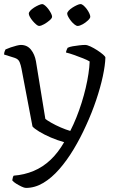

<svg xmlns="http://www.w3.org/2000/svg" viewBox="-20 -720 588 940"><path d="M107 200Q99 200 85.5 193.5Q72 187 59 179Q46 171 40 163Q42 153 43 148.5Q44 144 47 140Q99 136 144.5 117Q190 98 227.5 62.5Q265 27 294 -24Q261 -33 228.5 -47Q196 -61 171.5 -76Q147 -91 139 -101L85 -385Q82 -401 76 -416Q70 -431 51 -437L0 -453Q0 -462 3 -469Q6 -476 7 -478Q18 -483 32.5 -488Q47 -493 61 -496.5Q75 -500 82 -500Q113 -500 131.5 -477Q150 -454 156 -420L202 -138Q210 -131 231 -119Q252 -107 277.5 -96Q303 -85 324 -79Q340 -110 354 -145Q368 -180 379.5 -216.5Q391 -253 399.5 -289Q408 -325 413 -358.5Q418 -392 419 -419Q408 -426 386.5 -434.5Q365 -443 342.5 -451Q320 -459 303 -463Q304 -470 306.5 -476Q309 -482 311 -486Q321 -491 336 -493.5Q351 -496 368 -498Q385 -500 397 -500Q407 -500 423 -492.5Q439 -485 456 -474Q473 -463 484.5 -453Q496 -443 496 -438Q495 -401 483.5 -347Q472 -293 451 -230.5Q430 -168 401 -105Q374 -45 341 10Q308 65 270.5 108Q233 151 192 175.5Q151 200 107 200ZM360 -593Q354 -593 345 -600Q336 -607 328 -617Q320 -627 314.5 -637Q309 -647 309 -653Q309 -660 316.5 -668Q324 -676 335 -683Q346 -690 357 -695Q368 -700 374 -700Q381 -700 389 -693Q397 -686 404.5 -676Q412 -666 417 -655.5Q422 -645 422 -638Q422 -631 410.5 -620Q399 -609 384.5 -601Q370 -593 360 -593ZM171 -593Q166 -593 157.5 -600Q149 -607 140.5 -617Q132 -627 126.5 -637Q121 -647 121 -653Q121 -660 128.5 -668Q136 -676 147 -683Q158 -690 169.5 -695Q181 -700 187 -700Q192 -700 200.5 -693Q209 -686 216.5 -676Q224 -666 229.5 -655.5Q235 -645 235 -638Q235 -631 223 -620.5Q211 -610 196 -601.5Q181 -593 171 -593Z"/></svg>

Font: Texturina Medium 12pt ExtraLight
Style: Regular
Weight: 250
Version: Version 1.002